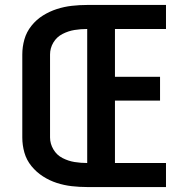

<svg xmlns="http://www.w3.org/2000/svg" viewBox="-20 -755 760 775"><path d="M332 0H650V-97H444V-349H626V-445H444V-638H650V-735H332Q301 -735 270 -731.5Q239 -728 209.5 -718.5Q180 -709 153.5 -692.5Q127 -676 107 -651Q87 -626 78.5 -596Q70 -566 70 -535V-200Q70 -169 78.5 -139Q87 -109 107 -84.5Q127 -60 153.5 -43Q180 -26 209.5 -16.5Q239 -7 270 -3.5Q301 0 332 0ZM332 -97Q306 -97 281 -101Q256 -105 232.5 -117Q209 -129 195.5 -152Q182 -175 182 -200V-535Q182 -561 195.5 -583.5Q209 -606 232.5 -618Q256 -630 281 -634Q306 -638 332 -638Z"/></svg>

Font: Iosevka Sparkle Semibold
Style: Regular
Weight: 600
Designer: Belleve Invis
Foundry: Belleve Invis
Version: Version 4.5.0; ttfautohint (v1.8.3)